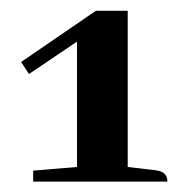

<svg xmlns="http://www.w3.org/2000/svg" viewBox="-20 -654 348 359"><path d="M159.2 -633.8 19.5 -538.1 34.2 -515.6 124 -576.2V-341.8L42 -335V-314.5H293Q293 -332 274.4 -335Q271.5 -335.9 268.6 -335.9L218.8 -341.8V-633.8Z"/></svg>

Font: Abhaya Libre
Style: Bold
Weight: 700
Designer: Pushpananda Ekanayake, Sol Matas, Pathum Egodawatta
Foundry: Mooniak
Version: Version 1.050 ; ttfautohint (v1.6)